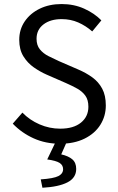

<svg xmlns="http://www.w3.org/2000/svg" viewBox="-20 -688 574 935"><path d="M271.7 12Q202 12 143.8 -14.3Q85.6 -40.6 42.1 -85.8L89.1 -139.6Q124.1 -103.4 172.5 -82.4Q220.9 -61.4 273.2 -61.4Q338.1 -61.4 374.2 -90.8Q410.4 -120.2 410.4 -168.1Q410.4 -201.8 395.7 -222Q381.1 -242.3 356.6 -256.2Q332 -270 300.9 -283.6L206.6 -324.8Q175.4 -338.5 144.8 -359.8Q114.1 -381.2 93.9 -413.8Q73.7 -446.5 73.7 -494.1Q73.7 -544.4 100.3 -583.6Q126.8 -622.8 173.4 -645.6Q220 -668.3 280.3 -668.3Q339.9 -668.3 389.8 -645.9Q439.7 -623.5 473.6 -588.8L429.1 -535Q398 -562.4 360.9 -578.7Q323.8 -594.9 280.3 -594.9Q225.3 -594.9 191.6 -569Q158 -543.2 158 -499.1Q158 -467.6 174.2 -447.7Q190.4 -427.7 215.9 -414.8Q241.4 -401.8 266.6 -390.5L360.1 -350Q399.2 -333.4 429.8 -311.1Q460.3 -288.8 477.8 -256Q495.3 -223.3 495.3 -174.5Q495.3 -122.7 468.7 -80.2Q442 -37.8 391.7 -12.9Q341.3 12 271.7 12ZM186.6 226.3 178.4 185.6Q241.1 181.3 264.2 169.5Q287.3 157.6 287.3 136Q287.3 116.3 270.3 105.4Q253.2 94.4 210 88.4L253.7 -2.7H307.5L278.2 63.8Q312.8 71.5 332 87.8Q351.1 104 351.1 134.7Q351.1 178 308.6 200Q266 222 186.6 226.3Z"/></svg>

Font: SourceSans3VF
Style: Regular
Weight: 200
Designer: Paul D. Hunt
Foundry: Adobe
Version: Version 3.052;hotconv 1.1.0;makeotfexe 2.6.0